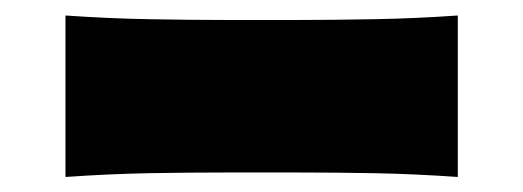

<svg xmlns="http://www.w3.org/2000/svg" viewBox="-20 -460 678 249"><path d="M64.9 -230.5V-439.9Q121.1 -436 173.6 -435.1Q226.1 -434.1 272 -434.1H366.7Q412.6 -434.1 465.1 -435.1Q517.6 -436 573.7 -439.9V-230.5Q517.6 -234.4 465.1 -235.4Q412.6 -236.3 366.7 -236.3H272Q226.1 -236.3 173.6 -235.4Q121.1 -234.4 64.9 -230.5Z"/></svg>

Font: Pinar-DS2-FD Bold
Style: Regular
Weight: 700
Designer: Amin Abedi
Version: Version 3.000